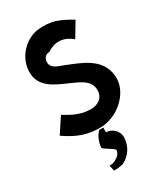

<svg xmlns="http://www.w3.org/2000/svg" viewBox="-241 -812 1035 1199"><g transform="rotate(-30 276.5 -213.0)"><path d="M370 142C373 92 330 56 288 56V22H260C237 41 217 81 214 126C230 145 274 163 290 183C287 207 274 222 259 230C238 245 213 251 203 246L212 288C231 289 254 287 280 280C329 256 367 208 370 142ZM233 -556C285 -591 349 -597 412 -543L475 -648C388 -700 336 -721 242 -712C142 -699 67 -610 62 -519V-493C70 -397 160 -360 236 -327C301 -297 374 -273 374 -200C374 -140 325 -114 274 -116C193 -118 138 -157 99 -179L27 -70C109 -13 180 15 279 13C398 9 508 -90 514 -194C515 -203 515 -211 514 -219C504 -358 364 -398 275 -436C237 -450 190 -461 187 -503C186 -536 205 -554 233 -556Z"/></g></svg>

Font: Bluebird
Style: Nrw
Weight: 400
Designer: Jasper
Foundry: Cannot Into Space Fonts
Version: Version 0.98